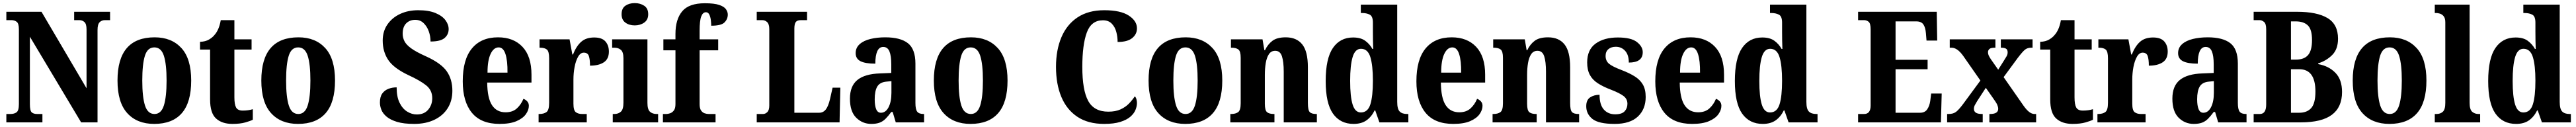

<svg xmlns="http://www.w3.org/2000/svg" viewBox="-20 -790 16640 820"><path d="M21 0V-54H47Q72 -54 87 -65Q102 -76 102 -118V-600Q102 -639 87.5 -649.5Q73 -660 54 -660H21V-714H248L539 -220V-600Q539 -635 525.5 -647.5Q512 -660 492 -660H459V-714H691V-660H658Q637 -660 623.5 -646.5Q610 -633 610 -596V0H504L173 -553V-118Q173 -76 184.5 -65Q196 -54 220 -54H254V0Z M976 10Q865 10 802 -59.5Q739 -129 739 -270Q739 -549 979 -549Q1088 -549 1151.5 -480Q1215 -411 1215 -270Q1215 -129 1154.5 -59.5Q1094 10 976 10ZM978 -54Q1021 -54 1038.5 -109Q1056 -164 1056 -270Q1056 -376 1038.5 -430Q1021 -484 977 -484Q933 -484 916 -430Q899 -376 899 -270Q899 -164 916.5 -109Q934 -54 978 -54Z M1481 10Q1414 10 1375.5 -25Q1337 -60 1337 -148V-470H1272V-520Q1307 -521 1330.5 -535Q1354 -549 1366 -565Q1379 -579 1389.5 -602.5Q1400 -626 1406 -660H1494V-536H1605V-470H1494V-161Q1494 -116 1505 -96Q1516 -76 1548 -76Q1584 -76 1613 -85V-17Q1598 -9 1564.5 0.5Q1531 10 1481 10Z M1905 10Q1794 10 1731 -59.5Q1668 -129 1668 -270Q1668 -549 1908 -549Q2017 -549 2080.5 -480Q2144 -411 2144 -270Q2144 -129 2083.5 -59.5Q2023 10 1905 10ZM1907 -54Q1950 -54 1967.5 -109Q1985 -164 1985 -270Q1985 -376 1967.5 -430Q1950 -484 1906 -484Q1862 -484 1845 -430Q1828 -376 1828 -270Q1828 -164 1845.5 -109Q1863 -54 1907 -54Z M2655 10Q2588 10 2545 -3Q2502 -16 2477.5 -36.5Q2453 -57 2443.5 -81Q2434 -105 2434 -128Q2434 -165 2449 -186Q2464 -207 2489 -216.5Q2514 -226 2542 -226Q2542 -165 2561 -126.5Q2580 -88 2610 -69.5Q2640 -51 2672 -51Q2720 -51 2746 -82Q2772 -113 2772 -156Q2772 -208 2732 -239.5Q2692 -271 2620 -304Q2524 -349 2488 -402.5Q2452 -456 2452 -528Q2452 -588 2482.5 -632Q2513 -676 2564.5 -700Q2616 -724 2681 -724Q2749 -724 2792.5 -706Q2836 -688 2857 -660Q2878 -632 2878 -602Q2878 -567 2851.5 -544.5Q2825 -522 2761 -522Q2761 -556 2749.5 -588Q2738 -620 2716 -641Q2694 -662 2662 -662Q2627 -662 2604 -639.5Q2581 -617 2581 -572Q2581 -547 2592.5 -524Q2604 -501 2636.5 -477.5Q2669 -454 2732 -426Q2829 -382 2865.5 -330Q2902 -278 2902 -204Q2902 -139 2871.5 -91Q2841 -43 2785.5 -16.5Q2730 10 2655 10Z M3207 10Q3087 10 3028 -62Q2969 -134 2969 -265Q2969 -406 3028.5 -477.5Q3088 -549 3197 -549Q3297 -549 3355 -487.5Q3413 -426 3413 -308V-257H3127Q3128 -157 3158 -111Q3188 -65 3246 -65Q3291 -65 3318.5 -90Q3346 -115 3361 -152Q3375 -147 3385.5 -135.5Q3396 -124 3396 -107Q3396 -80 3377 -53Q3358 -26 3316.5 -8Q3275 10 3207 10ZM3258 -321Q3259 -398 3245 -441Q3231 -484 3201 -484Q3169 -484 3149 -442Q3129 -400 3129 -321Z M3459 0V-54H3463Q3493 -54 3510 -66.5Q3527 -79 3527 -126V-414Q3527 -458 3512.5 -470Q3498 -482 3469 -482H3465V-536H3659L3677 -438H3681Q3703 -493 3734.5 -520.5Q3766 -548 3818 -548Q3868 -548 3890.5 -522.5Q3913 -497 3913 -457Q3913 -409 3880 -387.5Q3847 -366 3791 -366Q3791 -407 3783.5 -428.5Q3776 -450 3751 -450Q3729 -450 3714 -423.5Q3699 -397 3691.5 -357.5Q3684 -318 3684 -276V-121Q3684 -77 3699.5 -65.5Q3715 -54 3740 -54H3770V0Z M4080 -626Q4044 -626 4019.5 -644Q3995 -662 3995 -698Q3995 -736 4019.5 -753Q4044 -770 4080 -770Q4115 -770 4141 -753Q4167 -736 4167 -698Q4167 -662 4141 -644Q4115 -626 4080 -626ZM3938 0V-54H3948Q3974 -54 3990.5 -69Q4007 -84 4007 -127V-414Q4007 -454 3990.5 -468Q3974 -482 3949 -482H3934V-536H4162V-126Q4162 -83 4178.5 -68.5Q4195 -54 4221 -54H4231V0Z M4262 0V-54H4285Q4294 -54 4308 -58.5Q4322 -63 4332.5 -76.5Q4343 -90 4343 -118V-465H4265V-536H4343V-571Q4343 -665 4386.5 -717Q4430 -769 4533 -769Q4594 -769 4626 -758Q4658 -747 4669.5 -730Q4681 -713 4681 -696Q4681 -667 4660 -645.5Q4639 -624 4574 -624Q4574 -640 4571.5 -660.5Q4569 -681 4561.5 -696Q4554 -711 4540 -711Q4520 -711 4509.5 -684Q4499 -657 4499 -591V-536H4619V-465H4499V-118Q4499 -90 4508.5 -76.5Q4518 -63 4531.5 -58.5Q4545 -54 4557 -54H4602V0Z M4868 0V-54H4909Q4924 -54 4936.5 -66.5Q4949 -79 4949 -109V-602Q4949 -634 4935.5 -647Q4922 -660 4903 -660H4868V-714H5193V-660H5154Q5129 -660 5120 -647.5Q5111 -635 5111 -605V-62H5271Q5297 -62 5313.5 -82.5Q5330 -103 5341 -149L5358 -224H5408L5403 0Z M5608 10Q5551 10 5510.5 -30Q5470 -70 5470 -153Q5470 -235 5518.5 -274Q5567 -313 5665 -316L5737 -319V-374Q5737 -430 5725 -458.5Q5713 -487 5685 -487Q5659 -487 5646.5 -459Q5634 -431 5634 -379Q5569 -379 5538 -395Q5507 -411 5507 -447Q5507 -482 5533 -505Q5559 -528 5602.5 -538.5Q5646 -549 5698 -549Q5796 -549 5844.5 -511Q5893 -473 5893 -379V-125Q5893 -84 5904.5 -69Q5916 -54 5946 -54H5949V0H5766L5746 -67H5737Q5717 -40 5700 -23Q5683 -6 5661.5 2Q5640 10 5608 10ZM5670 -62Q5701 -62 5719.5 -97.5Q5738 -133 5738 -191V-266L5706 -263Q5663 -259 5646.5 -231Q5630 -203 5630 -149Q5630 -108 5639.5 -85Q5649 -62 5670 -62Z M6249 10Q6138 10 6075 -59.5Q6012 -129 6012 -270Q6012 -549 6252 -549Q6361 -549 6424.5 -480Q6488 -411 6488 -270Q6488 -129 6427.5 -59.5Q6367 10 6249 10ZM6251 -54Q6294 -54 6311.5 -109Q6329 -164 6329 -270Q6329 -376 6311.5 -430Q6294 -484 6250 -484Q6206 -484 6189 -430Q6172 -376 6172 -270Q6172 -164 6189.5 -109Q6207 -54 6251 -54Z M7112 10Q7008 10 6939 -36Q6870 -82 6835.5 -164.5Q6801 -247 6801 -358Q6801 -467 6836 -549.5Q6871 -632 6940.5 -678Q7010 -724 7113 -724Q7218 -724 7271 -689.5Q7324 -655 7324 -607Q7324 -569 7293 -544Q7262 -519 7199 -519Q7199 -552 7190.5 -584Q7182 -616 7161 -637.5Q7140 -659 7104 -659Q7029 -659 7000 -580Q6971 -501 6971 -358Q6971 -208 7009 -138.5Q7047 -69 7139 -69Q7186 -69 7218.5 -84Q7251 -99 7273 -122Q7295 -145 7310 -168Q7317 -162 7320.5 -149.5Q7324 -137 7324 -125Q7324 -104 7314.5 -80.5Q7305 -57 7281.5 -36.5Q7258 -16 7216.5 -3Q7175 10 7112 10Z M7636 10Q7525 10 7462 -59.5Q7399 -129 7399 -270Q7399 -549 7639 -549Q7748 -549 7811.5 -480Q7875 -411 7875 -270Q7875 -129 7814.5 -59.5Q7754 10 7636 10ZM7638 -54Q7681 -54 7698.5 -109Q7716 -164 7716 -270Q7716 -376 7698.5 -430Q7681 -484 7637 -484Q7593 -484 7576 -430Q7559 -376 7559 -270Q7559 -164 7576.5 -109Q7594 -54 7638 -54Z M7927 0V-54H7932Q7961 -54 7977.5 -66Q7994 -78 7994 -123V-417Q7994 -459 7979 -470.5Q7964 -482 7935 -482H7931V-536H8135L8147 -466H8151Q8169 -504 8199 -526.5Q8229 -549 8285 -549Q8355 -549 8391.5 -503.5Q8428 -458 8428 -356V-125Q8428 -79 8440 -66.5Q8452 -54 8482 -54H8486V0H8272V-327Q8272 -391 8260.5 -426.5Q8249 -462 8217 -462Q8191 -462 8176.5 -440.5Q8162 -419 8156 -383.5Q8150 -348 8150 -308V-120Q8150 -77 8164.5 -65.5Q8179 -54 8208 -54H8212V0Z M8723 10Q8637 10 8590 -56.5Q8543 -123 8543 -267Q8543 -412 8589.5 -480Q8636 -548 8720 -548Q8769 -548 8798 -527Q8827 -506 8845 -474H8850Q8849 -497 8848.5 -527Q8848 -557 8848 -585V-644Q8848 -685 8827.5 -695.5Q8807 -706 8778 -706H8770V-760H9005V-132Q9005 -86 9021 -70Q9037 -54 9069 -54H9077V0H8890L8863 -77H8859Q8839 -36 8806.5 -13Q8774 10 8723 10ZM8770 -64Q8815 -64 8831.5 -116Q8848 -168 8848 -269Q8848 -368 8831.5 -421.5Q8815 -475 8771 -475Q8733 -475 8717 -421.5Q8701 -368 8701 -268Q8701 -166 8717 -115Q8733 -64 8770 -64Z M9367 10Q9247 10 9188 -62Q9129 -134 9129 -265Q9129 -406 9188.5 -477.5Q9248 -549 9357 -549Q9457 -549 9515 -487.5Q9573 -426 9573 -308V-257H9287Q9288 -157 9318 -111Q9348 -65 9406 -65Q9451 -65 9478.5 -90Q9506 -115 9521 -152Q9535 -147 9545.5 -135.5Q9556 -124 9556 -107Q9556 -80 9537 -53Q9518 -26 9476.5 -8Q9435 10 9367 10ZM9418 -321Q9419 -398 9405 -441Q9391 -484 9361 -484Q9329 -484 9309 -442Q9289 -400 9289 -321Z M9621 0V-54H9626Q9655 -54 9671.5 -66Q9688 -78 9688 -123V-417Q9688 -459 9673 -470.5Q9658 -482 9629 -482H9625V-536H9829L9841 -466H9845Q9863 -504 9893 -526.5Q9923 -549 9979 -549Q10049 -549 10085.5 -503.5Q10122 -458 10122 -356V-125Q10122 -79 10134 -66.5Q10146 -54 10176 -54H10180V0H9966V-327Q9966 -391 9954.5 -426.5Q9943 -462 9911 -462Q9885 -462 9870.5 -440.5Q9856 -419 9850 -383.5Q9844 -348 9844 -308V-120Q9844 -77 9858.5 -65.5Q9873 -54 9902 -54H9906V0Z M10410 10Q10306 10 10266 -22Q10226 -54 10226 -104Q10226 -145 10251.5 -161.5Q10277 -178 10312 -178Q10312 -114 10339.5 -83Q10367 -52 10413 -52Q10456 -52 10474 -71.5Q10492 -91 10492 -120Q10492 -151 10467 -170Q10442 -189 10388 -210Q10335 -230 10300.5 -252.5Q10266 -275 10249 -307Q10232 -339 10232 -387Q10232 -469 10286.5 -508.5Q10341 -548 10430 -548Q10516 -548 10553.5 -518.5Q10591 -489 10591 -453Q10591 -386 10501 -386Q10501 -436 10477 -462Q10453 -488 10417 -488Q10387 -488 10369 -472.5Q10351 -457 10351 -429Q10351 -397 10373 -378.5Q10395 -360 10456 -337Q10503 -319 10538 -297.5Q10573 -276 10591.5 -244.5Q10610 -213 10610 -164Q10610 -85 10559.5 -37.5Q10509 10 10410 10Z M10910 10Q10790 10 10731 -62Q10672 -134 10672 -265Q10672 -406 10731.5 -477.5Q10791 -549 10900 -549Q11000 -549 11058 -487.5Q11116 -426 11116 -308V-257H10830Q10831 -157 10861 -111Q10891 -65 10949 -65Q10994 -65 11021.5 -90Q11049 -115 11064 -152Q11078 -147 11088.5 -135.5Q11099 -124 11099 -107Q11099 -80 11080 -53Q11061 -26 11019.5 -8Q10978 10 10910 10ZM10961 -321Q10962 -398 10948 -441Q10934 -484 10904 -484Q10872 -484 10852 -442Q10832 -400 10832 -321Z M11366 10Q11280 10 11233 -56.5Q11186 -123 11186 -267Q11186 -412 11232.5 -480Q11279 -548 11363 -548Q11412 -548 11441 -527Q11470 -506 11488 -474H11493Q11492 -497 11491.5 -527Q11491 -557 11491 -585V-644Q11491 -685 11470.5 -695.5Q11450 -706 11421 -706H11413V-760H11648V-132Q11648 -86 11664 -70Q11680 -54 11712 -54H11720V0H11533L11506 -77H11502Q11482 -36 11449.5 -13Q11417 10 11366 10ZM11413 -64Q11458 -64 11474.5 -116Q11491 -168 11491 -269Q11491 -368 11474.5 -421.5Q11458 -475 11414 -475Q11376 -475 11360 -421.5Q11344 -368 11344 -268Q11344 -166 11360 -115Q11376 -64 11413 -64Z M11982 0V-54H12021Q12063 -54 12063 -109V-600Q12063 -639 12050 -649.5Q12037 -660 12020 -660H11982V-714H12490L12493 -528H12424L12420 -576Q12417 -613 12403.5 -632.5Q12390 -652 12357 -652H12224V-404H12431V-343H12224V-62H12382Q12413 -62 12428 -83.5Q12443 -105 12448 -138L12454 -186H12522L12517 0Z M12557 0V-54H12566Q12597 -54 12615 -68Q12633 -82 12660 -118L12772 -270L12661 -429Q12623 -482 12586 -482H12574V-536H12869V-482H12866Q12839 -482 12830 -473.5Q12821 -465 12821 -453Q12821 -442 12825.5 -432Q12830 -422 12840 -407L12887 -340L12923 -397Q12933 -413 12940.5 -425.5Q12948 -438 12948 -452Q12948 -470 12937 -476Q12926 -482 12908 -482H12904V-536H13109V-482H13101Q13075 -482 13059 -468.5Q13043 -455 13014 -417L12922 -292L13051 -107Q13071 -79 13088 -66.5Q13105 -54 13121 -54H13132V0H12830V-54H12834Q12887 -54 12887 -87Q12887 -99 12881 -113Q12875 -127 12854 -156L12807 -223L12751 -137Q12743 -124 12736.5 -112Q12730 -100 12730 -87Q12730 -71 12742.5 -62.5Q12755 -54 12784 -54H12787V0Z M13367 10Q13300 10 13261.5 -25Q13223 -60 13223 -148V-470H13158V-520Q13193 -521 13216.5 -535Q13240 -549 13252 -565Q13265 -579 13275.5 -602.5Q13286 -626 13292 -660H13380V-536H13491V-470H13380V-161Q13380 -116 13391 -96Q13402 -76 13434 -76Q13470 -76 13499 -85V-17Q13484 -9 13450.5 0.5Q13417 10 13367 10Z M13528 0V-54H13532Q13562 -54 13579 -66.5Q13596 -79 13596 -126V-414Q13596 -458 13581.5 -470Q13567 -482 13538 -482H13534V-536H13728L13746 -438H13750Q13772 -493 13803.5 -520.5Q13835 -548 13887 -548Q13937 -548 13959.5 -522.5Q13982 -497 13982 -457Q13982 -409 13949 -387.5Q13916 -366 13860 -366Q13860 -407 13852.5 -428.5Q13845 -450 13820 -450Q13798 -450 13783 -423.5Q13768 -397 13760.5 -357.5Q13753 -318 13753 -276V-121Q13753 -77 13768.5 -65.5Q13784 -54 13809 -54H13839V0Z M14150 10Q14093 10 14052.5 -30Q14012 -70 14012 -153Q14012 -235 14060.5 -274Q14109 -313 14207 -316L14279 -319V-374Q14279 -430 14267 -458.5Q14255 -487 14227 -487Q14201 -487 14188.5 -459Q14176 -431 14176 -379Q14111 -379 14080 -395Q14049 -411 14049 -447Q14049 -482 14075 -505Q14101 -528 14144.5 -538.5Q14188 -549 14240 -549Q14338 -549 14386.5 -511Q14435 -473 14435 -379V-125Q14435 -84 14446.5 -69Q14458 -54 14488 -54H14491V0H14308L14288 -67H14279Q14259 -40 14242 -23Q14225 -6 14203.5 2Q14182 10 14150 10ZM14212 -62Q14243 -62 14261.5 -97.5Q14280 -133 14280 -191V-266L14248 -263Q14205 -259 14188.5 -231Q14172 -203 14172 -149Q14172 -108 14181.5 -85Q14191 -62 14212 -62Z M14537 0V-54H14577Q14618 -54 14618 -115V-601Q14618 -637 14604 -648.5Q14590 -660 14575 -660H14537V-714H14817Q14946 -714 15014 -673.5Q15082 -633 15082 -540Q15082 -472 15044 -434.5Q15006 -397 14954 -381V-376Q15022 -364 15065 -320Q15108 -276 15108 -196Q15108 -98 15042.5 -49Q14977 0 14843 0ZM14809 -405Q14863 -405 14888.5 -434.5Q14914 -464 14914 -532Q14914 -600 14887 -626Q14860 -652 14808 -652H14778V-405ZM14831 -62Q14882 -62 14909 -92.5Q14936 -123 14936 -199Q14936 -343 14832 -343H14778V-62Z M15414 10Q15303 10 15240 -59.5Q15177 -129 15177 -270Q15177 -549 15417 -549Q15526 -549 15589.5 -480Q15653 -411 15653 -270Q15653 -129 15592.5 -59.5Q15532 10 15414 10ZM15416 -54Q15459 -54 15476.5 -109Q15494 -164 15494 -270Q15494 -376 15476.5 -430Q15459 -484 15415 -484Q15371 -484 15354 -430Q15337 -376 15337 -270Q15337 -164 15354.5 -109Q15372 -54 15416 -54Z M15707 0V-54H15718Q15743 -54 15759 -68.5Q15775 -83 15775 -126V-646Q15775 -672 15764.5 -685Q15754 -698 15740 -702Q15726 -706 15718 -706H15707V-760H15932V-126Q15932 -83 15948.5 -68.5Q15965 -54 15990 -54H16000V0Z M16232 10Q16146 10 16099 -56.5Q16052 -123 16052 -267Q16052 -412 16098.5 -480Q16145 -548 16229 -548Q16278 -548 16307 -527Q16336 -506 16354 -474H16359Q16358 -497 16357.5 -527Q16357 -557 16357 -585V-644Q16357 -685 16336.5 -695.5Q16316 -706 16287 -706H16279V-760H16514V-132Q16514 -86 16530 -70Q16546 -54 16578 -54H16586V0H16399L16372 -77H16368Q16348 -36 16315.5 -13Q16283 10 16232 10ZM16279 -64Q16324 -64 16340.5 -116Q16357 -168 16357 -269Q16357 -368 16340.5 -421.5Q16324 -475 16280 -475Q16242 -475 16226 -421.5Q16210 -368 16210 -268Q16210 -166 16226 -115Q16242 -64 16279 -64Z"/></svg>

Font: Noto Serif Lao Condensed ExtraBold
Style: Regular
Weight: 800
Width: 3
Designer: Monotype Design Team
Foundry: Monotype Imaging Inc.
Version: Version 2.003; ttfautohint (v1.8.4.7-5d5b)